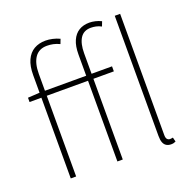

<svg xmlns="http://www.w3.org/2000/svg" viewBox="-131 -864 1004 1006"><g transform="rotate(-20 371.0 -361.0)"><path d="M100 0V-576Q100 -626 115 -659Q130 -692 157.5 -708Q185 -724 222 -724Q240 -724 260.5 -719.5Q281 -715 300 -706L290 -680Q271 -689 254 -692.5Q237 -696 220 -696Q175 -696 152.5 -663.5Q130 -631 130 -572V0ZM360 0V-596Q360 -643 373.5 -673.5Q387 -704 411.5 -719Q436 -734 470 -734Q485 -734 502.5 -730Q520 -726 536 -718L526 -692Q511 -700 496.5 -703Q482 -706 468 -706Q428 -706 409 -676Q390 -646 390 -592V0ZM34 -450V-474L100 -478H504V-450ZM656 12Q641 12 630 5.5Q619 -1 613.5 -15Q608 -29 608 -52V-722H638V-46Q638 -30 644 -23Q650 -16 660 -16Q663 -16 666.5 -16.5Q670 -17 676 -18L682 6Q676 9 670 10.5Q664 12 656 12Z"/></g></svg>

Font: Source Sans Variable
Style: Regular
Weight: 200
Designer: Paul D. Hunt
Foundry: Adobe Systems Incorporated
Version: Version 3.006;hotconv 1.0.111;makeotfexe 2.5.65597